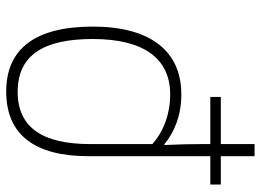

<svg xmlns="http://www.w3.org/2000/svg" viewBox="-128 -452 820 603"><g transform="rotate(-90 281.5 -150.0)"><path d="M4 134H93V240H131V134H279V101H131V73C131 33 130 0 128 -43H131C167 -13 219 10 287 10C426 10 500 -91 500 -268C500 -448 431 -540 296 -540C160 -540 93 -450 93 -282V101H4ZM287 -25C224 -25 169 -47 131 -81V-276C131 -423 181 -504 295 -504C411 -504 461 -422 461 -268C461 -107 399 -25 287 -25Z"/></g></svg>

Font: Noto Sans Mono SemiCondensed ExtraLight
Style: Regular
Weight: 200
Width: 4
Designer: Monotype Design Team
Foundry: Monotype Imaging Inc.
Version: Version 2.014